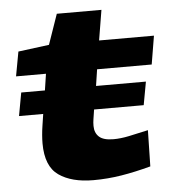

<svg xmlns="http://www.w3.org/2000/svg" viewBox="-50 -711 688 767"><g transform="rotate(-5 294.0 -327.5)"><path d="M20 -271 37 -364H132L142 -430H22L40 -528L164 -544L206 -665H385L365 -544H585L566 -430H347L337 -364H537L520 -271H321L315 -232Q313 -220 313 -206Q313 -178 330.5 -162Q348 -146 388 -146Q417 -146 450.5 -153Q484 -160 528 -170L525 -25Q462 -8 406.5 1Q351 10 294 10Q207 10 155.5 -26Q104 -62 104 -154Q104 -169 105.5 -187.5Q107 -206 110 -225L117 -271Z"/></g></svg>

Font: Georama ExtraExtended
Style: Bold Italic
Weight: 700
Width: 8
Italic angle: -9°
Designer: Jean-Baptiste Levee
Foundry: Production Type
Version: Version 1.000